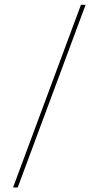

<svg xmlns="http://www.w3.org/2000/svg" viewBox="-20 -688 423 823"><path d="M36 115.5 327 -667.5H347L56 115.5Z"/></svg>

Font: Anek Gurmukhi Medium Thin
Style: Regular
Weight: 250
Version: Version 1.003